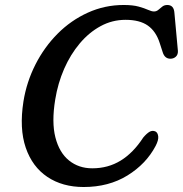

<svg xmlns="http://www.w3.org/2000/svg" viewBox="-20 -735 734 770"><path d="M603 -208Q612.5 -203.5 614.5 -188.5Q616.5 -173.5 604 -149.5Q566 -77.5 491 -31.2Q416 15 315.5 15Q230.5 15 170 -25.5Q109.5 -66 83.2 -142.8Q57 -219.5 74 -328Q86.5 -406 122 -476Q157.5 -546 211 -599.8Q264.5 -653.5 332.2 -684.2Q400 -715 476 -715Q513 -715 536.2 -708.5Q559.5 -702 573.8 -695.5Q588 -689 597.5 -689Q607.5 -689 615 -695.5Q622.5 -702 630.8 -708.5Q639 -715 651 -715Q677.5 -715 679.5 -683L693.5 -530.5Q694 -515.5 685 -507.5Q676 -499.5 663.5 -499.5Q640.5 -499.5 632.5 -525.5L620.5 -562.5Q605.5 -609.5 572.8 -632.5Q540 -655.5 483.5 -655.5Q430 -655.5 383.5 -630.2Q337 -605 299.8 -560.8Q262.5 -516.5 237.2 -458.8Q212 -401 201.5 -336Q186.5 -245 202.2 -183.8Q218 -122.5 257 -91.2Q296 -60 350 -60Q413.5 -60 464 -91Q514.5 -122 554.5 -183.5Q568.5 -200 579.8 -206.5Q591 -213 603 -208Z"/></svg>

Font: Fraunces 9pt SuperSoft
Style: Italic
Weight: 400
Italic angle: -16°
Version: Version 1.000;[b76b70a41]